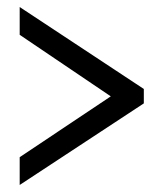

<svg xmlns="http://www.w3.org/2000/svg" viewBox="-20 -631 465 546"><path d="M36 -105 389 -337V-378L36 -611V-532L295 -357L36 -184Z"/></svg>

Font: Noto Serif Georgian ExtraCondensed ExtraBold
Style: Regular
Weight: 800
Width: 2
Designer: Monotype Design Team, Akaki Razmadze
Foundry: Google LLC
Version: Version 2.003